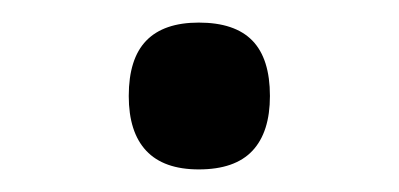

<svg xmlns="http://www.w3.org/2000/svg" viewBox="-20 -116 353 170"><path d="M156 34Q125 34 109.5 17.5Q94 1 94 -31Q94 -64 109.5 -80Q125 -96 156 -96Q188 -96 203.5 -80Q219 -64 219 -31Q219 1 203.5 17.5Q188 34 156 34Z"/></svg>

Font: Playwrite ES Deco
Style: Regular
Weight: 400
Designer: Veronika Burian, José Scaglione
Foundry: TypeTogether
Version: Version 1.002